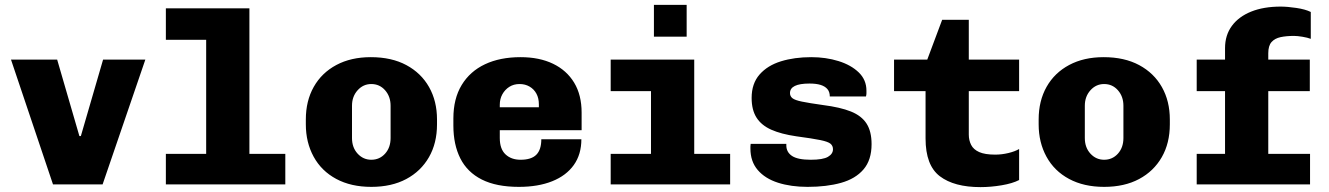

<svg xmlns="http://www.w3.org/2000/svg" viewBox="-20 -755 5440 786"><path d="M197 0 25 -511H214L305 -198H311L402 -511H575L400 0Z M824 0V-592H659V-721H1001V0ZM659 0V-125H1148V0Z M1500 10Q1417 10 1356.5 -22.5Q1296 -55 1264 -113.5Q1232 -172 1232 -246V-266Q1232 -342 1264.5 -399.5Q1297 -457 1357 -489Q1417 -521 1498 -521Q1583 -521 1643.5 -488.5Q1704 -456 1736.5 -398.5Q1769 -341 1769 -266V-246Q1769 -169 1736 -111.5Q1703 -54 1643 -22Q1583 10 1500 10ZM1500 -101Q1534 -101 1556.5 -126Q1579 -151 1579 -190V-322Q1579 -360 1556.5 -385.5Q1534 -411 1500 -411Q1467 -411 1444 -385.5Q1421 -360 1421 -322V-190Q1421 -151 1444 -126Q1467 -101 1500 -101Z M2104 10Q2012 10 1952.5 -20Q1893 -50 1864.5 -106.5Q1836 -163 1836 -241V-270Q1836 -351 1870 -407Q1904 -463 1965.5 -492Q2027 -521 2111 -521Q2188 -521 2244 -494Q2300 -467 2330.5 -416.5Q2361 -366 2361 -294V-222H2026V-190Q2026 -145 2049.5 -123Q2073 -101 2111 -101Q2155 -101 2175.5 -121.5Q2196 -142 2196 -185H2360Q2360 -123 2329 -79.5Q2298 -36 2240.5 -13Q2183 10 2104 10ZM2026 -316H2186V-328Q2186 -353 2176 -371.5Q2166 -390 2148 -400.5Q2130 -411 2107 -411Q2083 -411 2065 -399.5Q2047 -388 2036.5 -369Q2026 -350 2026 -326Z M2645 0V-382H2480V-511H2822V0ZM2480 0V-125H2969V0ZM2657 -605V-735H2791V-605Z M3286 10Q3218 10 3165 -7Q3112 -24 3082 -59Q3052 -94 3052 -147Q3052 -151 3052 -155Q3052 -159 3053 -166H3199V-160Q3199 -132 3222.5 -116.5Q3246 -101 3299 -101Q3349 -101 3369.5 -113Q3390 -125 3390 -144Q3390 -158 3380 -166.5Q3370 -175 3338.5 -181.5Q3307 -188 3240 -197Q3178 -206 3137.5 -224Q3097 -242 3077 -273.5Q3057 -305 3057 -354Q3057 -413 3089.5 -450Q3122 -487 3177 -504Q3232 -521 3301 -521Q3361 -521 3412.5 -505Q3464 -489 3495.5 -458.5Q3527 -428 3527 -384Q3527 -379 3527 -373Q3527 -367 3525 -360H3377Q3377 -379 3367 -390.5Q3357 -402 3339 -407.5Q3321 -413 3294 -413Q3214 -413 3214 -374Q3214 -361 3224 -353Q3234 -345 3263 -339Q3292 -333 3349 -325Q3420 -316 3463.5 -298.5Q3507 -281 3527.5 -249Q3548 -217 3548 -165Q3548 -100 3515 -61.5Q3482 -23 3423 -6.5Q3364 10 3286 10Z M3994 11Q3886 11 3827.5 -33.5Q3769 -78 3769 -188V-382H3640V-511H3776L3837 -674H3946V-511H4152V-382H3946V-204Q3946 -181 3955.5 -162Q3965 -143 3988.5 -132.5Q4012 -122 4054 -122Q4081 -122 4108 -128.5Q4135 -135 4152 -145V-18Q4125 -4 4080.5 3.5Q4036 11 3994 11Z M4500 10Q4417 10 4356.5 -22.5Q4296 -55 4264 -113.5Q4232 -172 4232 -246V-266Q4232 -342 4264.5 -399.5Q4297 -457 4357 -489Q4417 -521 4498 -521Q4583 -521 4643.5 -488.5Q4704 -456 4736.5 -398.5Q4769 -341 4769 -266V-246Q4769 -169 4736 -111.5Q4703 -54 4643 -22Q4583 10 4500 10ZM4500 -101Q4534 -101 4556.5 -126Q4579 -151 4579 -190V-322Q4579 -360 4556.5 -385.5Q4534 -411 4500 -411Q4467 -411 4444 -385.5Q4421 -360 4421 -322V-190Q4421 -151 4444 -126Q4467 -101 4500 -101Z M4995 0V-382H4879V-511H4995V-558Q4995 -611 5023 -649Q5051 -687 5102 -707.5Q5153 -728 5223 -728Q5250 -728 5287 -722.5Q5324 -717 5346 -706V-596Q5333 -601 5312 -604.5Q5291 -608 5277 -608Q5246 -608 5222.5 -603Q5199 -598 5185.5 -583Q5172 -568 5172 -537V-511H5342V-382H5172V0ZM4879 0V-125H5343V0Z"/></svg>

Font: Chivo Mono ExtraBold
Style: Regular
Weight: 800
Monospace: yes
Designer: Hector Gatti
Foundry: Omnibus-Type
Version: Version 1.008